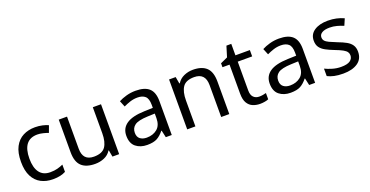

<svg xmlns="http://www.w3.org/2000/svg" viewBox="-29 -1293 3736 1938"><g transform="rotate(-20 1839.0 -324.5)"><path d="M300 10Q229 10 173.5 -19Q118 -48 86.5 -109Q55 -170 55 -265Q55 -364 88 -426Q121 -488 177.5 -517Q234 -546 306 -546Q347 -546 385 -537.5Q423 -529 447 -517L420 -444Q396 -453 364 -461Q332 -469 304 -469Q146 -469 146 -266Q146 -169 184.5 -117.5Q223 -66 299 -66Q343 -66 376.5 -75Q410 -84 438 -97V-19Q411 -5 378.5 2.5Q346 10 300 10Z M1013 -536V0H941L928 -71H924Q898 -29 852 -9.5Q806 10 754 10Q657 10 608 -36.5Q559 -83 559 -185V-536H648V-191Q648 -63 767 -63Q856 -63 890.5 -113Q925 -163 925 -257V-536Z M1386 -545Q1484 -545 1531 -502Q1578 -459 1578 -365V0H1514L1497 -76H1493Q1458 -32 1419.5 -11Q1381 10 1313 10Q1240 10 1192 -28.5Q1144 -67 1144 -149Q1144 -229 1207 -272.5Q1270 -316 1401 -320L1492 -323V-355Q1492 -422 1463 -448Q1434 -474 1381 -474Q1339 -474 1301 -461.5Q1263 -449 1230 -433L1203 -499Q1238 -518 1286 -531.5Q1334 -545 1386 -545ZM1412 -259Q1312 -255 1273.5 -227Q1235 -199 1235 -148Q1235 -103 1262.5 -82Q1290 -61 1333 -61Q1401 -61 1446 -98.5Q1491 -136 1491 -214V-262Z M2002 -546Q2098 -546 2147 -499.5Q2196 -453 2196 -349V0H2109V-343Q2109 -472 1989 -472Q1900 -472 1866 -422Q1832 -372 1832 -278V0H1744V-536H1815L1828 -463H1833Q1859 -505 1905 -525.5Q1951 -546 2002 -546Z M2541 -62Q2561 -62 2582 -65.5Q2603 -69 2616 -73V-6Q2602 1 2576 5.5Q2550 10 2526 10Q2484 10 2448.5 -4.5Q2413 -19 2391 -55Q2369 -91 2369 -156V-468H2293V-510L2370 -545L2405 -659H2457V-536H2612V-468H2457V-158Q2457 -109 2480.5 -85.5Q2504 -62 2541 -62Z M2926 -545Q3024 -545 3071 -502Q3118 -459 3118 -365V0H3054L3037 -76H3033Q2998 -32 2959.5 -11Q2921 10 2853 10Q2780 10 2732 -28.5Q2684 -67 2684 -149Q2684 -229 2747 -272.5Q2810 -316 2941 -320L3032 -323V-355Q3032 -422 3003 -448Q2974 -474 2921 -474Q2879 -474 2841 -461.5Q2803 -449 2770 -433L2743 -499Q2778 -518 2826 -531.5Q2874 -545 2926 -545ZM2952 -259Q2852 -255 2813.5 -227Q2775 -199 2775 -148Q2775 -103 2802.5 -82Q2830 -61 2873 -61Q2941 -61 2986 -98.5Q3031 -136 3031 -214V-262Z M3633 -148Q3633 -70 3575 -30Q3517 10 3419 10Q3363 10 3322.5 1Q3282 -8 3251 -24V-104Q3283 -88 3328.5 -74.5Q3374 -61 3421 -61Q3488 -61 3518 -82.5Q3548 -104 3548 -140Q3548 -160 3537 -176Q3526 -192 3497.5 -208Q3469 -224 3416 -244Q3364 -264 3327 -284Q3290 -304 3270 -332Q3250 -360 3250 -404Q3250 -472 3305.5 -509Q3361 -546 3451 -546Q3500 -546 3542.5 -536.5Q3585 -527 3622 -510L3592 -440Q3558 -454 3521 -464Q3484 -474 3445 -474Q3391 -474 3362.5 -456.5Q3334 -439 3334 -409Q3334 -387 3347 -371.5Q3360 -356 3390.5 -341.5Q3421 -327 3472 -307Q3523 -288 3559 -268Q3595 -248 3614 -219.5Q3633 -191 3633 -148Z"/></g></svg>

Font: Noto Sans Khojki
Style: Regular
Weight: 400
Designer: Monotype Design Team
Foundry: Monotype Imaging Inc.
Version: Version 2.003; ttfautohint (v1.8.4.7-5d5b)